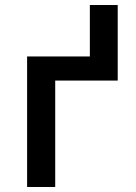

<svg xmlns="http://www.w3.org/2000/svg" viewBox="-20 -745 540 765"><path d="M88 0V-520H338V-725H449V-424H200V0Z"/></svg>

Font: Zed Mono
Style: Bold
Weight: 700
Monospace: yes
Designer: Belleve Invis
Foundry: Belleve Invis
Version: Version 1.0.0; ttfautohint (v1.8.4)